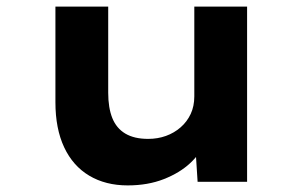

<svg xmlns="http://www.w3.org/2000/svg" viewBox="-20 -551 923 582"><path d="M367 11Q300 11 250.5 -18.5Q201 -48 174.5 -104.5Q148 -161 148 -241V-531H308V-270Q308 -224 320.5 -193Q333 -162 360 -146Q387 -130 429 -130Q458 -130 483 -139Q508 -148 527.5 -165Q547 -182 558 -205.5Q569 -229 569 -259V-531H729V0H579L572 -109L601 -121Q589 -87 557 -57Q525 -27 476.5 -8Q428 11 367 11Z"/></svg>

Font: Lexend Mega
Style: Bold
Weight: 700
Version: Version 1.007